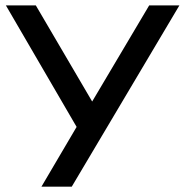

<svg xmlns="http://www.w3.org/2000/svg" viewBox="-20 -697 694 717"><path d="M324.2 -317.9 113.8 -676.8H2L266.1 -223.1L134.8 0H248L649.9 -676.8H537.1Z"/></svg>

Font: Comic Neue Angular
Style: Bold
Weight: 700
Designer: Craig Rozynski
Foundry: Craig Rozynski
Version: Version 2.003